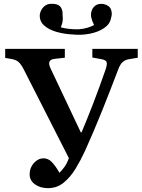

<svg xmlns="http://www.w3.org/2000/svg" viewBox="-20 -964 736 998"><path d="M229 14Q189 14 161.5 -6Q134 -26 134 -58Q134 -92 156 -116.5Q178 -141 207 -141Q231 -141 250 -121Q269 -101 289 -66Q302 -78 315.5 -97Q329 -116 338 -142L102 -606Q88 -632 75.5 -642.5Q63 -653 42 -657L7 -663V-710H317V-664L263 -658Q221 -653 243 -608L400 -276H404Q432 -342 465.5 -429Q499 -516 530 -606Q538 -631 534 -641.5Q530 -652 509 -656L460 -665V-710H696V-664L649 -656Q631 -653 618 -642Q605 -631 594 -602Q554 -496 510 -386.5Q466 -277 422 -180Q400 -132 373 -87.5Q346 -43 311 -14.5Q276 14 229 14ZM355 -785Q313 -787 273 -798.5Q233 -810 208.5 -832.5Q184 -855 187 -889Q191 -913 208.5 -930Q226 -947 258 -944Q287 -942 297 -925Q307 -908 305 -888Q307 -875 306 -859Q305 -843 296 -822Q313 -817 338 -814Q363 -811 392 -812Q437 -816 469 -834Q447 -877 455 -903Q459 -922 475 -934.5Q491 -947 519 -943Q549 -936 557 -914.5Q565 -893 557 -870Q552 -839 521 -818Q490 -797 445.5 -788.5Q401 -780 355 -785Z"/></svg>

Font: Literata 36pt SemiBold
Style: Regular
Weight: 600
Designer: Latin by Veronika Burian and Jose Scaglione. Greek by Irene Vlachou. Cyrillic by Vera Evstafieva.
Foundry: TypeTogether
Version: Version 3.002